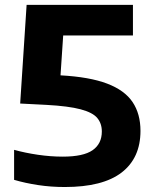

<svg xmlns="http://www.w3.org/2000/svg" viewBox="-20 -760 625 790"><path d="M246.5 9.5Q189.5 9.5 136.8 1.5Q84 -6.5 38 -20V-143.5Q83 -131 135.8 -123.2Q188.5 -115.5 238.5 -115.5Q323 -115.5 361 -142Q399 -168.5 399 -219Q399 -252 380.2 -274.5Q361.5 -297 312 -310.2Q262.5 -323.5 170.5 -328.5L63 -334L89.5 -740H527V-614H240L229 -450Q348.5 -443.5 420.8 -416Q493 -388.5 525.5 -340Q558 -291.5 558 -221.5Q558 -110 480.5 -50.2Q403 9.5 246.5 9.5Z"/></svg>

Font: Encode Sans SmExp
Style: Bold
Weight: 700
Width: 6
Designer: Multiple Designers
Foundry: Impallari Type
Version: Version 3.002; ttfautohint (v1.8.3) -l 8 -r 50 -G 200 -x 14 